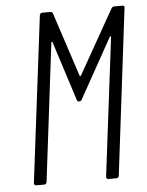

<svg xmlns="http://www.w3.org/2000/svg" viewBox="-51 -742 601 784"><g transform="rotate(-5 249.5 -350.0)"><path d="M447 -700H480Q490 -700 488 -690L405 -10Q403 0 394 0H362Q353 0 353 -10L423 -577Q423 -580 421.5 -580Q420 -580 418 -578L282 -334Q278 -326 271 -326Q262 -326 261 -333L183 -576Q182 -578 180.5 -578Q179 -578 178 -575L109 -10Q107 0 98 0H66Q57 0 57 -10L141 -690Q143 -700 152 -700H185Q192 -700 195 -693L281 -431Q281 -429 283.5 -429Q286 -429 287 -431L435 -693Q439 -700 447 -700Z"/></g></svg>

Font: Barlow Condensed Light
Style: Italic
Weight: 300
Width: 3
Italic angle: -7°
Designer: Jeremy Tribby
Foundry: Tribby Type
Version: Version 1.408